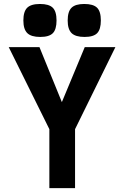

<svg xmlns="http://www.w3.org/2000/svg" viewBox="-20 -970 640 990"><path d="M234.5 -304 25 -727H183.5L299 -443.5L417 -727H575L367 -304V0H234.5ZM100.5 -864.5Q100.5 -910.5 120.2 -930Q140 -949.5 186 -949.5Q232.5 -949.5 252 -930.2Q271.5 -911 271.5 -864.5Q271.5 -818.5 252.5 -799Q233.5 -779.5 187.5 -779.5Q141 -779.5 120.8 -799.2Q100.5 -819 100.5 -864.5ZM329 -864.5Q329 -910.5 348.8 -930Q368.5 -949.5 414.5 -949.5Q461 -949.5 480.5 -930.2Q500 -911 500 -864.5Q500 -818.5 481 -799Q462 -779.5 416 -779.5Q369.5 -779.5 349.2 -799.2Q329 -819 329 -864.5Z"/></svg>

Font: JuliaMono ExtraBold
Style: Regular
Weight: 800
Monospace: yes
Designer: cormullion
Foundry: corm
Version: Version 0.055; ttfautohint (v1.8.4)